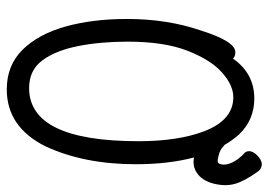

<svg xmlns="http://www.w3.org/2000/svg" viewBox="-133 -642 793 567"><g transform="rotate(90 263.5 -358.5)"><path d="M244 18Q173 18 127 -28.5Q81 -75 58.5 -155Q36 -235 36 -337Q36 -456 70 -555Q102 -657 134 -657Q147 -657 153 -650Q197 -713 271 -713Q334 -713 377 -668Q394 -649 408 -625L413 -621Q424 -611 438 -608Q452 -604 457.5 -605Q463 -606 465 -614Q469 -628 460 -647.5Q451 -667 430 -686Q425 -693 427 -703Q431 -716 445 -727Q459 -738 472 -734Q482 -731 487 -723Q515 -684 523 -655.5Q531 -627 522 -592Q513 -558 490 -543Q470 -530 445 -535Q465 -459 465 -363Q465 -210 412 -96Q355 18 244 18ZM240 -48Q397 -48 397 -371Q397 -487 368 -564Q335 -651 267 -651Q232 -651 194.5 -618Q157 -585 130 -516Q103 -447 103 -339Q103 -259 116 -193Q129 -127 158 -87.5Q187 -48 240 -48Z"/></g></svg>

Font: LXGW WenKai Mono TC
Style: Regular
Weight: 400
Designer: LXGW / Fontworks Inc.
Foundry: LXGW / Fontworks Inc.
Version: Version 1.330